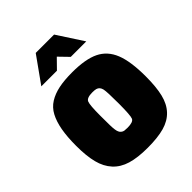

<svg xmlns="http://www.w3.org/2000/svg" viewBox="-209 -852 972 972"><g transform="rotate(-45 277.0 -365.5)"><path d="M438 -596.2H327.1L277.8 -647L228 -596.2H116.2L215.8 -735.8H347.2ZM276.9 -139.2Q317.4 -139.2 324.7 -156Q332 -172.9 332 -257.8Q332 -342.3 327.6 -361.3Q322.3 -384.3 303.2 -389.6Q293.9 -392.1 276.9 -392.1Q237.3 -392.1 229.7 -373.8Q222.2 -355.5 222.2 -279.8Q222.2 -228.5 222.7 -212.4Q223.6 -171.4 230.5 -159.2Q233.4 -152.3 240.2 -147Q247.1 -141.6 255.1 -140.4Q263.2 -139.2 276.9 -139.2ZM276.9 4.9Q206.1 4.9 158.9 -9.3Q111.8 -23.4 82.3 -55.7Q52.7 -87.9 40.3 -136.7Q27.8 -185.5 27.8 -257.8Q27.8 -323.7 36.4 -370.1Q44.9 -416.5 62.3 -449.2Q79.6 -481.9 109.9 -500.7Q140.1 -519.5 180.4 -527.8Q220.7 -536.1 276.9 -536.1Q371.6 -536.1 424.8 -510.3Q478 -484.4 502 -424.6Q525.9 -364.7 525.9 -257.8Q525.9 -182.6 513.9 -133.3Q502 -84 472.7 -52.7Q443.4 -21.5 396.5 -8.3Q349.6 4.9 276.9 4.9Z"/></g></svg>

Font: Squarion Black
Style: Regular
Weight: 900
Designer: Natanael Gama
Version: Version 1.00;September 12, 2019;FontCreator 11.5.0.2425 64-b